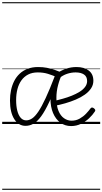

<svg xmlns="http://www.w3.org/2000/svg" viewBox="-20 -1130 933 1750"><path d="M71 -214Q71 -263 80.5 -308Q90 -353 109.5 -391.5Q129 -430 159.5 -458.5Q190 -487 232 -503Q274 -519 327 -519Q371 -519 407.5 -512Q444 -505 479 -493Q514 -481 550 -466Q524 -410 509 -353Q494 -296 494 -238Q494 -165 513 -119.5Q532 -74 564 -52Q596 -30 632 -30Q673 -30 706.5 -49Q740 -68 765 -94.5Q790 -121 805 -142Q812 -151 820 -150Q828 -149 836 -143Q844 -137 847.5 -129.5Q851 -122 844 -113Q824 -82 791.5 -51.5Q759 -21 717.5 -1Q676 19 628 19Q572 19 529.5 -12.5Q487 -44 463.5 -100Q440 -156 440 -229Q440 -280 447.5 -322Q455 -364 467 -399Q479 -434 490 -461L505 -424Q459 -444 417 -457Q375 -470 324 -470Q274 -470 237 -451Q200 -432 175.5 -398Q151 -364 139 -318Q127 -272 127 -218Q127 -163 137.5 -121.5Q148 -80 168.5 -56.5Q189 -33 219 -33Q246 -33 272.5 -50.5Q299 -68 329 -112Q359 -156 396 -235.5Q433 -315 480 -438L518 -423Q470 -289 430 -203Q390 -117 354.5 -69Q319 -21 284.5 -2Q250 17 213 17Q149 17 110 -44.5Q71 -106 71 -214ZM831 -394Q831 -356 810 -324.5Q789 -293 753 -267.5Q717 -242 671 -222.5Q625 -203 574.5 -188.5Q524 -174 476 -165V-210Q512 -219 553.5 -230.5Q595 -242 633.5 -257.5Q672 -273 704 -292.5Q736 -312 755 -337Q774 -362 774 -391Q774 -432 745.5 -451Q717 -470 669 -470Q630 -470 591 -457Q552 -444 517 -415L499 -463Q541 -490 585 -504.5Q629 -519 677 -519Q747 -519 789 -487Q831 -455 831 -394ZM0 590H893V600H0ZM0 -20H893V0H0ZM0 -505H893V-500H0ZM0 -1110H893V-1100H0Z"/></svg>

Font: Playwrite FR Moderne Guides
Style: Regular
Weight: 400
Designer: Veronika Burian, José Scaglione
Foundry: TypeTogether
Version: Version 1.003